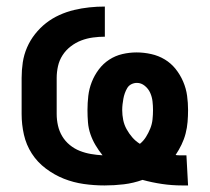

<svg xmlns="http://www.w3.org/2000/svg" viewBox="-20 -558 640 586"><path d="M536 8Q505 8 474.5 3.5Q444 -1 415 -9Q387 1 358 4.5Q329 8 299 8Q267 8 235.5 3.5Q204 -1 175 -12.5Q146 -24 120 -43.5Q94 -63 77 -89.5Q60 -116 53 -147Q46 -178 46 -210V-320Q46 -344 49.5 -367.5Q53 -391 62.5 -413Q72 -435 87 -454Q102 -473 120.5 -487.5Q139 -502 161 -512Q183 -522 206 -527.5Q229 -533 252.5 -535.5Q276 -538 300 -538V-446Q282 -446 263.5 -443.5Q245 -441 228 -434.5Q211 -428 196 -416.5Q181 -405 171 -389.5Q161 -374 157 -356Q153 -338 153 -320V-210Q153 -192 157 -174.5Q161 -157 170 -142Q179 -127 193 -115.5Q207 -104 223.5 -97.5Q240 -91 257.5 -88Q275 -85 293 -84Q281 -99 271.5 -115Q262 -131 256 -148.5Q250 -166 248.5 -184.5Q247 -203 247 -222Q247 -244 249.5 -265.5Q252 -287 260 -307.5Q268 -328 281.5 -346Q295 -364 313.5 -376Q332 -388 353.5 -393Q375 -398 397 -398Q419 -398 441.5 -393Q464 -388 483 -376.5Q502 -365 516 -347.5Q530 -330 539 -309Q548 -288 551 -266Q554 -244 554 -222Q554 -204 552.5 -186Q551 -168 546.5 -150.5Q542 -133 534 -116.5Q526 -100 516 -85Q521 -84 526.5 -84Q532 -84 538 -84Q541 -84 543.5 -84Q546 -84 549 -84L554 8Q550 8 545 8Q540 8 536 8ZM407 -119Q418 -128 425.5 -140Q433 -152 438.5 -165.5Q444 -179 445.5 -193.5Q447 -208 447 -222Q447 -235 445.5 -248.5Q444 -262 438.5 -274.5Q433 -287 422 -296Q411 -305 398 -305Q389 -305 381 -301Q373 -297 368.5 -289.5Q364 -282 361 -273.5Q358 -265 356.5 -256.5Q355 -248 354 -239.5Q353 -231 353 -222Q353 -207 356 -192Q359 -177 366.5 -163.5Q374 -150 384 -138.5Q394 -127 407 -119Z"/></svg>

Font: Iosevka Curly Slab SmBdEx
Style: Regular
Weight: 600
Width: 7
Monospace: yes
Designer: Belleve Invis
Foundry: Belleve Invis
Version: Version 11.1.0; ttfautohint (v1.8.3)